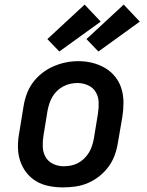

<svg xmlns="http://www.w3.org/2000/svg" viewBox="-20 -807 640 835"><path d="M254 8Q223 8 192.5 2Q162 -4 137 -19Q112 -34 94 -57.5Q76 -81 67 -109.5Q58 -138 58 -169.5Q58 -201 64 -232L82 -342Q86 -369 95.5 -396Q105 -423 122 -446.5Q139 -470 162.5 -488.5Q186 -507 212.5 -518.5Q239 -530 266 -535.5Q293 -541 321 -541Q353 -541 382.5 -533.5Q412 -526 437.5 -511Q463 -496 481.5 -472.5Q500 -449 508.5 -420.5Q517 -392 517 -360.5Q517 -329 512 -298L493 -188Q489 -161 479.5 -134Q470 -107 453 -83.5Q436 -60 413 -41.5Q390 -23 363.5 -11.5Q337 0 309 4Q281 8 254 8ZM256 -84Q272 -84 288 -87Q304 -90 318.5 -97.5Q333 -105 345.5 -117Q358 -129 366.5 -143Q375 -157 380 -172Q385 -187 388 -203L406 -313Q410 -338 409 -362.5Q408 -387 396.5 -406.5Q385 -426 363 -436Q341 -446 317 -446Q301 -446 285.5 -442.5Q270 -439 255.5 -431.5Q241 -424 229 -412.5Q217 -401 208.5 -387Q200 -373 195 -357.5Q190 -342 187 -327L169 -217Q165 -193 166 -168.5Q167 -144 178 -124.5Q189 -105 210.5 -94.5Q232 -84 256 -84Q256 -84 256 -84Q256 -84 256 -84ZM408 -583 356 -637 518 -787 588 -713ZM238 -583 186 -637 348 -787 418 -713Z"/></svg>

Font: Iosevka Curly Slab SmBdEx
Style: Italic
Weight: 600
Width: 7
Italic angle: -9°
Monospace: yes
Designer: Belleve Invis
Foundry: Belleve Invis
Version: Version 11.1.0; ttfautohint (v1.8.3)